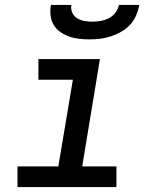

<svg xmlns="http://www.w3.org/2000/svg" viewBox="-20 -760 640 780"><path d="M51 0V-84H217L276 -436H136V-520H386L314 -84H453V0ZM343 -600Q322 -600 300.5 -602.5Q279 -605 260 -612Q241 -619 224.5 -630.5Q208 -642 198 -659Q188 -676 185.5 -697.5Q183 -719 187 -740H270Q267 -723 273.5 -708.5Q280 -694 293 -686Q306 -678 322 -675Q338 -672 355 -672Q372 -672 389 -675Q406 -678 422 -686Q438 -694 449 -708.5Q460 -723 463 -740H546Q542 -719 533 -697.5Q524 -676 508 -659Q492 -642 471.5 -630.5Q451 -619 429.5 -612Q408 -605 386.5 -602.5Q365 -600 343 -600Z"/></svg>

Font: Iosevka SS04 Medium Extended
Style: Italic
Weight: 500
Width: 7
Italic angle: -9°
Monospace: yes
Designer: Belleve Invis
Foundry: Belleve Invis
Version: Version 19.0.0; ttfautohint (v1.8.4)